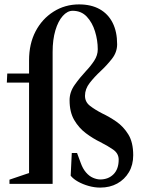

<svg xmlns="http://www.w3.org/2000/svg" viewBox="-20 -835 669 872"><path d="M435 17Q409 17 382.5 9.5Q356 2 334.5 -10Q313 -22 301 -37L306 -140H330L347 -94Q356 -69 370.5 -52Q385 -35 402.5 -27.5Q420 -20 435 -20Q472 -20 495.5 -43.5Q519 -67 519 -110Q519 -138 494 -155.5Q469 -173 435 -190Q402 -206 370 -230Q338 -254 317 -290Q296 -326 296 -380Q296 -417 319.5 -450Q343 -483 371 -513Q392 -535 408 -559.5Q424 -584 424 -611Q424 -652 411.5 -692.5Q399 -733 374 -759.5Q349 -786 310 -786Q286 -786 265 -762.5Q244 -739 231.5 -697Q219 -655 219 -599V0H23V-19L126 -54L112 -34V-475L127 -460H11L13 -501H127L112 -487V-561Q112 -636 141.5 -692.5Q171 -749 223 -782Q275 -815 339 -815Q394 -815 432.5 -793.5Q471 -772 491.5 -731.5Q512 -691 512 -634Q512 -598 488.5 -568Q465 -538 437 -512Q409 -486 387.5 -458.5Q366 -431 366 -400Q366 -372 388.5 -354.5Q411 -337 444 -320Q476 -305 508 -283Q540 -261 562.5 -225Q585 -189 585 -130Q585 -86 565.5 -53Q546 -20 512.5 -1.5Q479 17 435 17Z"/></svg>

Font: Wittgenstein Medium
Style: Regular
Weight: 500
Designer: Jörg Drees
Foundry: Jörg Drees
Version: Version 1.500